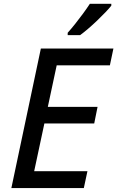

<svg xmlns="http://www.w3.org/2000/svg" viewBox="-20 -962 600 982"><path d="M38.1 0 189 -713.9H560.1L542 -627.9H270L224.6 -415.5H479L461.9 -330.6H207L154.8 -86.4H427.2L408.7 0ZM326.2 -782.2V-794.4Q343.8 -814 364.3 -839.6Q384.8 -865.2 404.8 -892.6Q424.8 -919.9 439.5 -942.4H549.3V-933.1Q538.6 -919.4 519.8 -899.7Q501 -879.9 478 -857.9Q455.1 -835.9 432.1 -816.2Q409.2 -796.4 389.6 -782.2Z"/></svg>

Font: Open Sans Medium
Style: Italic
Weight: 500
Italic angle: -12°
Designer: Monotype Design Team
Foundry: Monotype Imaging Inc.
Version: Version 3.000